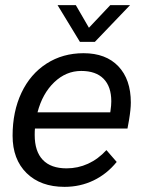

<svg xmlns="http://www.w3.org/2000/svg" viewBox="-20 -717 558 747"><path d="M489 -318Q489 -292 482 -250L476 -217H116Q115 -209 115 -192Q115 -128 146.5 -95Q178 -62 239 -62Q283 -62 322.5 -80Q362 -98 394 -133L434 -87Q396 -40 344 -15Q292 10 231 10Q138 10 83.5 -43.5Q29 -97 29 -189Q29 -283 63.5 -356Q98 -429 161 -469.5Q224 -510 305 -510Q392 -510 440.5 -459Q489 -408 489 -318ZM413 -323Q413 -380 383 -410.5Q353 -441 296 -441Q237 -441 191 -397Q145 -353 126 -280H409L410 -287Q413 -307 413 -323ZM204 -697H275L326 -609L409 -697H486L349 -554H291Z"/></svg>

Font: Sarabun
Style: Italic
Weight: 400
Italic angle: -10°
Designer: Suppakit Chalermlarp | Katatrad Co.,Ltd.
Foundry: Cadson Demak Co.,Ltd.
Version: Version 1.000; ttfautohint (v1.6)